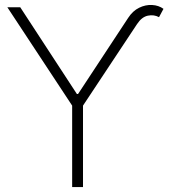

<svg xmlns="http://www.w3.org/2000/svg" viewBox="-20 -757 682 777"><path d="M285.6 -359.4V-376.5H302.2V-359.4ZM9.8 -727.5H62L293.5 -373L499 -685.1Q517.1 -712.9 543 -725.6Q568.8 -738.3 595.5 -736.8Q622.1 -735.4 641.6 -721.2L623.5 -687.5Q603 -698.7 578.4 -693.6Q553.7 -688.5 534.7 -659.7L315.9 -329.6V0H272V-329.6Z"/></svg>

Font: Inter Tight ExtraLight
Style: Regular
Weight: 250
Designer: Rasmus Andersson
Foundry: rsms
Version: Version 3.004